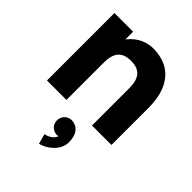

<svg xmlns="http://www.w3.org/2000/svg" viewBox="-223 -637 1022 1022"><g transform="rotate(45 288.0 -126.5)"><path d="M384.3 0H530.8V-279.3C530.8 -435.5 455.6 -521 325.7 -521C256.8 -521 211.4 -482.9 186 -449.2V-507.8H45.4V0H191.9V-279.3C191.9 -350.6 216.3 -390.6 288.1 -390.6C359.9 -390.6 384.3 -350.6 384.3 -279.3ZM232.9 112.3C232.9 143.6 256.8 168 288.1 168C291.5 168 294.9 167.5 298.3 167C290 190.9 264.6 206.5 237.8 211.4L253.4 268.1C294.4 259.8 360.8 215.3 360.8 150.4C360.8 76.2 319.3 56.2 288.1 56.2C256.8 56.2 232.9 81.1 232.9 112.3Z"/></g></svg>

Font: Giphurs ExtraBold
Style: Regular
Weight: 800
Version: Version 1.000